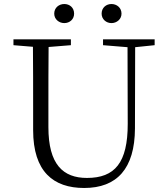

<svg xmlns="http://www.w3.org/2000/svg" viewBox="-20 -921 832 956"><path d="M300 -806C327 -806 349 -825 349 -853C349 -883 327 -901 300 -901C274 -901 250 -883 250 -853C250 -825 274 -806 300 -806ZM535 -806C561 -806 585 -825 585 -853C585 -883 561 -901 535 -901C509 -901 486 -883 486 -853C486 -825 509 -806 535 -806ZM493 -696 615 -686 616 -304C616 -111 552 -35 413 -35C294 -35 221 -102 221 -288V-389C221 -491 221 -589 222 -687L333 -696V-725H47V-696L144 -688C145 -589 145 -489 145 -389V-273C145 -66 246 15 399 15C562 15 651 -81 652 -281L653 -686L750 -696V-725H493Z"/></svg>

Font: Noto Serif KR Light
Style: Regular
Weight: 300
Designer: Ryoko NISHIZUKA 西塚涼子 (kana & ideographs); Frank Grießhammer (Latin, Greek & Cyrillic); Wenlong ZHANG 张文龙 (bopomofo); San
Foundry: Adobe
Version: Version 2.001;hotconv 1.1.0;makeotfexe 2.6.0